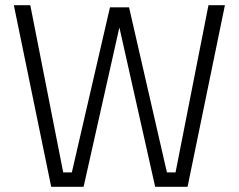

<svg xmlns="http://www.w3.org/2000/svg" viewBox="-20 -715 914 735"><path d="M33 -695H96L222 -55H255L401 -687H474L619 -55H652L778 -695H841L698 0H574L437 -610L300 0H176Z"/></svg>

Font: Titillium Web
Style: Light
Weight: 300
Version: Version 1.001;PS 57.000;hotconv 1.0.70;makeotf.lib2.5.55311